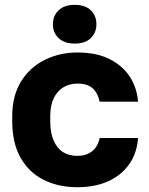

<svg xmlns="http://www.w3.org/2000/svg" viewBox="-20 -760 615 793"><path d="M299.5 13.2Q221.7 13.2 160.9 -16.9Q100.2 -47 65.3 -107.8Q30.5 -168.7 30.5 -260V-280Q30.5 -364 66.7 -423Q103 -482 164.7 -512.6Q226.3 -543.2 299.5 -543.2Q379.7 -543.2 433.7 -515.4Q487.7 -487.7 516.8 -442.1Q545.8 -396.5 550.2 -340H391.5Q384.2 -375.8 362.7 -395.3Q341.3 -414.8 299.5 -414.8Q268.2 -414.8 242.8 -400.1Q217.3 -385.3 202.4 -355.5Q187.5 -325.7 187.5 -280V-260Q187.5 -210.8 201.8 -178.8Q216 -146.7 240.9 -131.4Q265.8 -116.2 299.5 -116.2Q335.2 -116.2 359.6 -134.7Q384 -153.2 391.5 -190H550.2Q545.8 -127.7 513.8 -82Q481.7 -36.3 427.3 -11.6Q373 13.2 299.5 13.2ZM288.8 -580Q245.7 -580 222.1 -602.5Q198.5 -624.9 198.5 -659.9Q198.5 -694.8 222 -717.4Q245.5 -740 288.5 -740Q331.8 -740 355 -717.5Q378.2 -695.1 378.2 -660.1Q378.2 -625.2 355 -602.6Q331.9 -580 288.8 -580Z"/></svg>

Font: Golos Text
Style: Regular
Weight: 400
Designer: A.Korolkova, Vitaly Kuzmin
Foundry: ParaType Ltd
Version: Version 2.004